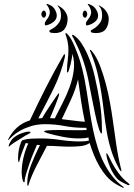

<svg xmlns="http://www.w3.org/2000/svg" viewBox="-20 -908 666 957"><path d="M347 -716Q345 -719 341.5 -725.5Q338 -732 340 -734Q342 -736 346.5 -733Q351 -730 352 -729Q370 -716 385.5 -693Q401 -670 413.5 -642.5Q426 -615 436 -585Q446 -555 452 -528Q467 -462 477.5 -398Q488 -334 488 -266Q488 -264 488.5 -254Q489 -244 485 -242Q482 -244 478.5 -252Q475 -260 474 -263Q462 -300 452.5 -347.5Q443 -395 435 -434Q429 -464 424 -491.5Q419 -519 412.5 -545Q406 -571 397.5 -597.5Q389 -624 377 -653Q375 -657 370.5 -667Q366 -677 361 -687Q356 -697 352 -705.5Q348 -714 347 -716ZM587 25Q576 19 572 17.5Q568 16 557 9Q533 -5 513 -27.5Q493 -50 477 -77Q461 -104 448.5 -134.5Q436 -165 427 -195Q407 -182 379.5 -179.5Q352 -177 329 -177Q300 -177 271.5 -179Q243 -181 214 -181Q186 -129 161.5 -80.5Q137 -32 123 10Q123 11 122 14.5Q121 18 119 18Q116 18 116 11Q116 4 116 2Q116 -38 135.5 -87.5Q155 -137 179 -185L164 -186Q158 -172 147.5 -147Q137 -122 127.5 -95Q118 -68 110.5 -43Q103 -18 103 -3Q103 0 100 0Q96 0 94 -6.5Q92 -13 90.5 -21Q89 -29 88.5 -37.5Q88 -46 88 -49Q88 -84 97 -122.5Q106 -161 121 -193L108 -195Q99 -173 91 -151.5Q83 -130 77 -107Q77 -105 76 -102Q75 -99 73 -100Q71 -104 70.5 -109.5Q70 -115 70 -119Q70 -161 85 -200Q90 -210 95 -210Q116 -216 137.5 -217Q159 -218 182 -218Q232 -218 281 -210.5Q330 -203 379 -203Q403 -203 423 -207L421 -223Q410 -220 397.5 -219Q385 -218 374 -218Q335 -218 293.5 -226Q252 -234 214 -245Q212 -247 206 -248.5Q200 -250 200 -253Q200 -255 206 -256.5Q212 -258 214 -258Q228 -259 241.5 -259.5Q255 -260 269 -260Q292 -260 315 -259.5Q338 -259 362 -259Q374 -259 387 -259Q400 -259 412 -260L410 -271H397Q349 -271 301.5 -280Q254 -289 206 -289Q165 -289 133.5 -279Q102 -269 79.5 -256Q57 -243 43 -230Q29 -217 23 -211Q21 -210 21 -210Q20 -210 20 -212Q20 -213 21 -214Q39 -249 65 -272.5Q91 -296 129 -308Q167 -389 207.5 -469Q248 -549 293 -627Q294 -629 297 -633.5Q300 -638 303 -638Q304 -637 304 -636V-634Q304 -626 303 -622Q284 -541 247 -466Q210 -391 171 -318L190 -319Q193 -325 205.5 -345Q218 -365 232.5 -386.5Q247 -408 259 -425.5Q271 -443 274 -443L275 -440Q275 -435 269 -418Q263 -401 255 -381Q247 -361 239.5 -343.5Q232 -326 229 -319Q235 -319 241 -318.5Q247 -318 253 -318Q271 -354 291.5 -393.5Q312 -433 327 -474Q342 -515 347.5 -557Q353 -599 341 -640Q341 -635 338.5 -620Q336 -605 332 -588.5Q328 -572 324 -559.5Q320 -547 316 -547Q313 -547 313.5 -551Q314 -555 314 -556Q314 -582 317.5 -607.5Q321 -633 321 -659Q321 -694 310 -727Q310 -728 307 -735.5Q304 -743 309 -743Q311 -743 316 -738Q326 -728 335.5 -711Q345 -694 353 -674.5Q361 -655 368 -636Q375 -617 379 -604Q392 -561 400.5 -517.5Q409 -474 415.5 -430.5Q422 -387 429 -343Q436 -299 445 -256Q454 -214 466.5 -174Q479 -134 497 -98Q515 -62 538.5 -31.5Q562 -1 593 22Q598 27 596.5 28.5Q595 30 587 25ZM585 -60Q586 -54 584 -54.5Q582 -55 579.5 -58Q577 -61 574.5 -65Q572 -69 572 -70Q548 -114 534 -159.5Q520 -205 512 -251.5Q504 -298 498.5 -345.5Q493 -393 485.5 -442.5Q478 -492 466 -543Q454 -594 432 -647Q431 -649 429 -654Q427 -659 429 -660Q431 -660 434 -657L438 -653Q460 -627 477 -584Q494 -541 507 -492Q520 -443 528.5 -395Q537 -347 542 -311Q550 -254 559 -191Q568 -128 582 -72ZM288 -314Q317 -311 345.5 -307Q374 -303 403 -301Q392 -354 384 -406Q376 -458 369 -512Q356 -460 333.5 -411Q311 -362 288 -314ZM617 14Q597 5 582 -3.5Q567 -12 556 -27Q539 -50 529.5 -73Q520 -96 514 -116Q512 -124 510.5 -134Q509 -144 511 -144Q515 -144 521 -131Q527 -118 532 -109Q547 -78 570 -46.5Q593 -15 620 5Q628 12 625 14Q622 16 617 14ZM26 -178Q26 -178 24 -178H23Q23 -181 24 -184Q25 -187 26 -190Q34 -207 41.5 -215.5Q49 -224 66 -234Q76 -240 94 -246Q112 -252 123 -252Q125 -252 128.5 -251.5Q132 -251 132 -248Q132 -245 121.5 -240Q111 -235 108 -233Q70 -210 52 -198Q34 -186 26 -178ZM252 -743Q247 -743 236.5 -744.5Q226 -746 226 -754Q226 -757 235 -761.5Q244 -766 255 -774.5Q266 -783 275 -796.5Q284 -810 284 -831Q284 -857 274 -870Q272 -873 269 -876.5Q266 -880 267 -881Q269 -881 271.5 -879.5Q274 -878 275 -877Q295 -866 306 -848.5Q317 -831 317 -815Q317 -783 301.5 -763Q286 -743 252 -743ZM215 -783Q203 -778 203 -789Q203 -797 209 -804.5Q215 -812 220.5 -821Q226 -830 228 -841.5Q230 -853 222 -870Q220 -875 215 -881Q210 -887 212 -888Q214 -889 220.5 -886.5Q227 -884 229 -883Q246 -875 254.5 -859Q263 -843 263 -831Q263 -812 247.5 -799.5Q232 -787 215 -783ZM186 -837Q186 -842 189.5 -848.5Q193 -855 199 -855Q204 -855 207 -848.5Q210 -842 210 -837Q210 -833 207 -826.5Q204 -820 199 -820Q193 -820 189.5 -826Q186 -832 186 -837ZM458 -743Q453 -743 442.5 -744.5Q432 -746 432 -754Q432 -757 441 -761.5Q450 -766 460.5 -774.5Q471 -783 480 -796.5Q489 -810 489 -831Q489 -856 480 -870Q478 -873 474.5 -876.5Q471 -880 473 -881Q474 -881 477 -879.5Q480 -878 481 -877Q501 -866 511.5 -848.5Q522 -831 522 -815Q522 -783 507 -763Q492 -743 458 -743ZM421 -783Q416 -781 412 -781.5Q408 -782 408 -789Q408 -797 414 -804.5Q420 -812 426 -821Q432 -830 434 -841.5Q436 -853 428 -870Q426 -875 421 -881Q416 -887 418 -888Q420 -889 426 -886.5Q432 -884 434 -883Q451 -875 460 -859Q469 -843 469 -831Q469 -812 453.5 -799.5Q438 -787 421 -783ZM392 -837Q392 -842 395 -848.5Q398 -855 404 -855Q409 -855 412 -848.5Q415 -842 415 -837Q415 -833 412 -826.5Q409 -820 404 -820Q398 -820 395 -826Q392 -832 392 -837Z"/></svg>

Font: mr_AkronimG
Style: Regular
Weight: 400
Version: Version 1.002 April 14, 2020